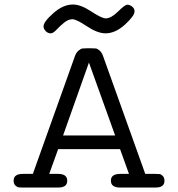

<svg xmlns="http://www.w3.org/2000/svg" viewBox="-20 -839 798 859"><path d="M41 -30.8Q41 -60.5 81.1 -61H127L315.9 -589.8Q321.8 -605 331.8 -613Q341.8 -621.1 348.9 -622.1Q356 -623 369.1 -623H388.2Q402.3 -623 409.2 -622.1Q416 -621.1 425.5 -613Q435.1 -605 440.9 -588.9L629.9 -61H675.8Q688 -61 694.6 -60.1Q701.2 -59.1 708.5 -51.5Q715.8 -43.9 715.8 -29.8Q715.8 0 675.8 0H517.1Q476.1 0 476.1 -30.8Q476.1 -60.5 517.1 -61H557.1L517.1 -171.9H240.2L200.2 -61H240.2Q281.2 -61 280.8 -29.8Q280.8 0 240.2 0H81.1Q68.8 0 62.5 -1Q56.2 -2 48.6 -9.3Q41 -16.6 41 -30.8ZM174.8 -721.2Q174.8 -741.2 218.5 -780Q262.2 -818.8 306.2 -818.8Q341.3 -818.8 388.2 -787.8Q435.1 -756.8 453.1 -756.8Q477.1 -756.8 508.1 -787.4Q539.1 -817.9 548.8 -817.9Q561 -817.9 571.5 -809.3Q582 -800.8 582 -788.1Q582 -768.1 539.1 -729Q496.1 -689.9 452.1 -689.9Q416 -689.9 368.9 -721.4Q321.8 -752.9 304.2 -752.9Q285.2 -752.9 266.6 -737.5Q248 -722.2 232.9 -706.1Q217.8 -689.9 207 -689.9Q193.8 -689.9 184.3 -700Q174.8 -710 174.8 -721.2ZM262.2 -232.9H495.1L377.9 -559.1Z"/></svg>

Font: CMU Typewriter Text Variable Width
Style: Medium
Weight: 500
Version: Version 0.7.0